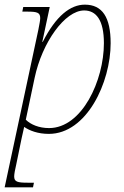

<svg xmlns="http://www.w3.org/2000/svg" viewBox="-36 -566 532 826"><path d="M-16 240H106L110 220H83C39 220 25 216 25 193C25 183 29 162 34 141L57 29C61 12 64 -1 68 -20C91 -4 127 10 174 10C337 10 440 -211 440 -380C440 -492 404 -546 329 -546C267 -546 205 -498 148 -386H146L178 -536H64L60 -516H81C124 -516 137 -512 137 -488C137 -477 133 -460 129 -438ZM175 -15C132 -15 96 -30 75 -51L113 -231C145 -383 243 -521 326 -521C377 -521 411 -481 411 -380C411 -220 317 -15 175 -15Z"/></svg>

Font: Noto Serif SemiCondensed Thin
Style: Italic
Weight: 100
Width: 4
Italic angle: -12°
Designer: Monotype Design Team
Foundry: Monotype Imaging Inc.
Version: Version 2.013